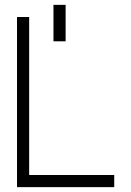

<svg xmlns="http://www.w3.org/2000/svg" viewBox="-20 -770 540 790"><path d="M50 0H450V-50H100V-700H50ZM200 -600H250V-750H200Z"/></svg>

Font: LS-VG5000 Light
Style: Regular
Weight: 400
Designer: Justin Bihan, 2021
Foundry: Justin Bihan, 2021
Version: Version 1.000;Glyphs 3.1.2 (3151)